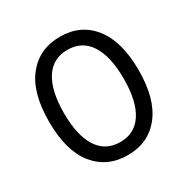

<svg xmlns="http://www.w3.org/2000/svg" viewBox="-150 -772 895 915"><g transform="rotate(-30 297.0 -314.5)"><path d="M117.5 -72Q51 -155 51 -314.5Q51 -474 117.5 -557Q184 -640 298 -640Q412 -640 478 -556Q544 -472 544 -314.5Q544 -157 478 -73Q412 11 298 11Q184 11 117.5 -72ZM175 -502.5Q133 -437 133 -314.5Q133 -192 175 -126.5Q217 -61 297.5 -61Q378 -61 420 -126.5Q462 -192 462 -314.5Q462 -437 420 -502.5Q378 -568 297.5 -568Q217 -568 175 -502.5Z"/></g></svg>

Font: Karmilla
Style: Regular
Weight: 400
Designer: Jonathan Pinhorn
Version: Version 1.000